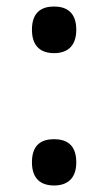

<svg xmlns="http://www.w3.org/2000/svg" viewBox="-20 -562 331 589"><path d="M146 -399C183 -399 214 -417 214 -471C214 -525 183 -542 146 -542C108 -542 78 -525 78 -471C78 -417 108 -399 146 -399ZM146 7C183 7 214 -11 214 -64C214 -119 183 -135 146 -135C108 -135 78 -119 78 -64C78 -11 108 7 146 7Z"/></svg>

Font: Noto Serif Vithkuqi Medium
Style: Regular
Weight: 500
Version: Version 1.005